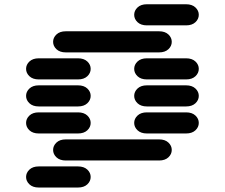

<svg xmlns="http://www.w3.org/2000/svg" viewBox="-20 -756 1040 888"><path d="M159.2 111.3H340.8Q368.2 111.3 383.8 96.7Q399.4 82 399.4 62.5Q399.4 43 383.8 28.3Q368.2 13.7 340.8 13.7H159.2Q131.8 13.7 116.2 28.3Q100.6 43 100.6 62.5Q100.6 82 116.2 96.7Q131.8 111.3 159.2 111.3ZM284.2 -13.7H715.8Q743.2 -13.7 758.8 -28.3Q774.4 -43 774.4 -62.5Q774.4 -82 758.8 -96.7Q743.2 -111.3 715.8 -111.3H284.2Q256.8 -111.3 241.2 -96.7Q225.6 -82 225.6 -62.5Q225.6 -43 241.2 -28.3Q256.8 -13.7 284.2 -13.7ZM159.2 -138.7H340.8Q368.2 -138.7 383.8 -153.3Q399.4 -168 399.4 -187.5Q399.4 -207 383.8 -221.7Q368.2 -236.3 340.8 -236.3H159.2Q131.8 -236.3 116.2 -221.7Q100.6 -207 100.6 -187.5Q100.6 -168 116.2 -153.3Q131.8 -138.7 159.2 -138.7ZM659.2 -138.7H840.8Q868.2 -138.7 883.8 -153.3Q899.4 -168 899.4 -187.5Q899.4 -207 883.8 -221.7Q868.2 -236.3 840.8 -236.3H659.2Q631.8 -236.3 616.2 -221.7Q600.6 -207 600.6 -187.5Q600.6 -168 616.2 -153.3Q631.8 -138.7 659.2 -138.7ZM159.2 -263.7H340.8Q368.2 -263.7 383.8 -278.3Q399.4 -293 399.4 -312.5Q399.4 -332 383.8 -346.7Q368.2 -361.3 340.8 -361.3H159.2Q131.8 -361.3 116.2 -346.7Q100.6 -332 100.6 -312.5Q100.6 -293 116.2 -278.3Q131.8 -263.7 159.2 -263.7ZM659.2 -263.7H840.8Q868.2 -263.7 883.8 -278.3Q899.4 -293 899.4 -312.5Q899.4 -332 883.8 -346.7Q868.2 -361.3 840.8 -361.3H659.2Q631.8 -361.3 616.2 -346.7Q600.6 -332 600.6 -312.5Q600.6 -293 616.2 -278.3Q631.8 -263.7 659.2 -263.7ZM159.2 -388.7H340.8Q368.2 -388.7 383.8 -403.3Q399.4 -418 399.4 -437.5Q399.4 -457 383.8 -471.7Q368.2 -486.3 340.8 -486.3H159.2Q131.8 -486.3 116.2 -471.7Q100.6 -457 100.6 -437.5Q100.6 -418 116.2 -403.3Q131.8 -388.7 159.2 -388.7ZM659.2 -388.7H840.8Q868.2 -388.7 883.8 -403.3Q899.4 -418 899.4 -437.5Q899.4 -457 883.8 -471.7Q868.2 -486.3 840.8 -486.3H659.2Q631.8 -486.3 616.2 -471.7Q600.6 -457 600.6 -437.5Q600.6 -418 616.2 -403.3Q631.8 -388.7 659.2 -388.7ZM284.2 -513.7H715.8Q743.2 -513.7 758.8 -528.3Q774.4 -543 774.4 -562.5Q774.4 -582 758.8 -596.7Q743.2 -611.3 715.8 -611.3H284.2Q256.8 -611.3 241.2 -596.7Q225.6 -582 225.6 -562.5Q225.6 -543 241.2 -528.3Q256.8 -513.7 284.2 -513.7ZM659.2 -638.7H840.8Q868.2 -638.7 883.8 -653.3Q899.4 -668 899.4 -687.5Q899.4 -707 883.8 -721.7Q868.2 -736.3 840.8 -736.3H659.2Q631.8 -736.3 616.2 -721.7Q600.6 -707 600.6 -687.5Q600.6 -668 616.2 -653.3Q631.8 -638.7 659.2 -638.7Z"/></svg>

Font: Sixtyfour
Style: Regular
Weight: 400
Designer: Jens Kutilek
Foundry: Jens Kutilek
Version: Version 2.001